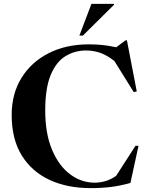

<svg xmlns="http://www.w3.org/2000/svg" viewBox="-20 -955 762 987"><path d="M466.5 -16Q495 -16 522.8 -24.2Q550.5 -32.5 577 -51L676.5 -205.5H692L650.5 -14.5Q597 0.5 549.2 6.2Q501.5 12 444.5 12Q326 12 234.8 -30.2Q143.5 -72.5 91.8 -156Q40 -239.5 40 -364.5Q40 -472 90 -553.8Q140 -635.5 229.5 -681.2Q319 -727 436.5 -727Q475 -727 507.8 -723.5Q540.5 -720 577.5 -712L625 -747.5H632.5L683 -485L667.5 -481.5L568 -641.5Q529 -672 494.2 -683.8Q459.5 -695.5 422.5 -695.5Q364.5 -695.5 316.8 -666.5Q269 -637.5 240.8 -570Q212.5 -502.5 212.5 -386.5Q212.5 -269 247.2 -186Q282 -103 339.8 -59.5Q397.5 -16 466.5 -16ZM388 -772 450 -935H566V-930.5L406 -772Z"/></svg>

Font: Newsreader Display SemiBold
Style: Regular
Weight: 600
Designer: Hugues Gentile
Foundry: Production Type
Version: Version 1.001